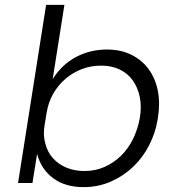

<svg xmlns="http://www.w3.org/2000/svg" viewBox="-20 -750 724 787"><path d="M323 17Q247 17 198 -19.5Q149 -56 132 -119L113 0H54L169 -730H244L196 -426Q234 -486 292 -516.5Q350 -547 418 -547Q476 -547 519.5 -525Q563 -503 590 -465.5Q617 -428 627 -378Q632 -352 632 -324Q632 -299 628 -273L626 -259Q617 -205 591.5 -155Q566 -105 526.5 -67Q487 -29 435 -6Q383 17 323 17ZM326 -49Q371 -49 409 -66Q447 -83 476.5 -112Q506 -141 525.5 -181Q545 -221 553 -266Q557 -289 557 -311Q557 -332 553 -352Q545 -391 524.5 -420Q504 -449 471 -465Q438 -481 394 -481Q353 -481 316 -467Q279 -453 249 -427.5Q219 -402 198.5 -366.5Q178 -331 171 -287L163 -238Q160 -221 160 -205Q160 -182 166 -161Q175 -126 197 -101.5Q219 -77 252 -63Q285 -49 326 -49Z"/></svg>

Font: Sora Light
Style: Italic
Weight: 300
Designer: Jonathan Barnbrook, Juli√°n Moncada
Version: Version 1.000